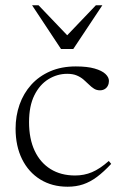

<svg xmlns="http://www.w3.org/2000/svg" viewBox="-20 -697 466 727"><path d="M267 -445.5Q310.5 -445.5 338.2 -437.5Q366 -429.5 379.2 -417Q392.5 -404.5 392.5 -390.5Q392.5 -380.5 388.2 -372.2Q384 -364 376.2 -359.5Q368.5 -355 358.5 -355Q346 -355 336 -361.2Q326 -367.5 316.8 -376.8Q307.5 -386 296.5 -395.5Q285.5 -405 270.8 -411.2Q256 -417.5 234.5 -417.5Q196.5 -417.5 163.2 -397Q130 -376.5 110 -336Q90 -295.5 90 -234.5Q90 -171.5 111.2 -126.2Q132.5 -81 171.5 -56.8Q210.5 -32.5 264.5 -32.5Q298.5 -32.5 328.2 -45Q358 -57.5 392 -87.5L401 -76.5Q372.5 -46 347 -27Q321.5 -8 294.8 1Q268 10 236 10Q177 10 132.5 -17.5Q88 -45 63.5 -94.5Q39 -144 39 -210Q39 -258 54 -300.8Q69 -343.5 98.2 -376Q127.5 -408.5 170 -427Q212.5 -445.5 267 -445.5ZM245 -552.5H224L343 -677H367.5L257.5 -511.5H211L101.5 -677H126Z"/></svg>

Font: Newsreader 24pt Light
Style: Regular
Weight: 300
Designer: Hugues Gentile
Foundry: Production Type
Version: Version 1.003